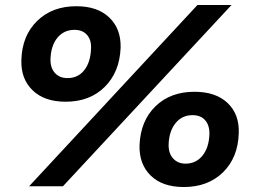

<svg xmlns="http://www.w3.org/2000/svg" viewBox="-20 -749 1028 772"><path d="M97 0 774 -729H911L233 0ZM244 -340Q158 -340 110.5 -386.5Q63 -433 66 -509Q69 -606 129.5 -665Q190 -724 287 -724Q372 -724 419.5 -678.5Q467 -633 465 -557Q461 -459 401 -399.5Q341 -340 244 -340ZM251 -435Q294 -435 319 -467Q344 -499 346 -553Q348 -588 330 -608.5Q312 -629 280 -629Q237 -629 211 -597.5Q185 -566 183 -512Q182 -476 201 -455.5Q220 -435 251 -435ZM719 3Q633 3 586 -43Q539 -89 541 -165Q545 -263 605 -321.5Q665 -380 762 -380Q848 -380 895.5 -334.5Q943 -289 940 -213Q937 -115 876.5 -56Q816 3 719 3ZM726 -91Q768 -91 794 -123Q820 -155 822 -209Q823 -245 805 -265.5Q787 -286 754 -286Q712 -286 686 -254Q660 -222 658 -169Q657 -133 676 -112Q695 -91 726 -91Z"/></svg>

Font: Mona Sans Expanded
Style: Bold Italic
Weight: 700
Width: 7
Italic angle: -11.7°
Designer: Deni Anggara
Foundry: GitHub
Version: Version 1.001;gftools[0.9.33]